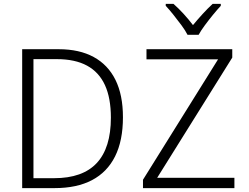

<svg xmlns="http://www.w3.org/2000/svg" viewBox="-20 -967 1279 987"><path d="M612 -364Q612 -244 571.5 -163Q531 -82 453 -41Q375 0 261 0H94V-714H282Q388 -714 461.5 -674Q535 -634 573.5 -556.5Q612 -479 612 -364ZM550 -362Q550 -463 519.5 -529.5Q489 -596 427.5 -629.5Q366 -663 272 -663H152V-51H258Q405 -51 477.5 -129Q550 -207 550 -362ZM1185 0H715V-43L1101 -662H733V-714H1174V-671L788 -53H1185ZM1115 -937Q1097 -918 1075 -891Q1053 -864 1033 -837Q1013 -810 1001 -788H944Q933 -810 913 -837Q893 -864 871.5 -891Q850 -918 832 -937V-947H872Q898 -924 924.5 -895Q951 -866 972 -838Q995 -866 1021.5 -895Q1048 -924 1073 -947H1115Z"/></svg>

Font: Noto Sans Display Light
Style: Regular
Weight: 300
Designer: Monotype Design Team
Foundry: Monotype Imaging Inc.
Version: Version 2.003